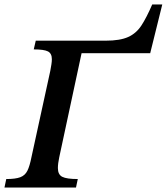

<svg xmlns="http://www.w3.org/2000/svg" viewBox="-40 -839 746 859"><path d="M300 0H-20L-12 -38Q29 -38 50.5 -46Q72 -54 82.5 -75Q93 -96 101 -137L185 -522Q188 -538 190 -551Q192 -564 192 -574Q192 -600 174.5 -609Q157 -618 111 -618L120 -657H433Q497 -657 533.5 -673.5Q570 -690 593 -725.5Q616 -761 641 -819H686L632 -601H325L225 -135Q219 -107 219 -87Q219 -58 238.5 -48Q258 -38 308 -38Z"/></svg>

Font: STIX Two Text SemiBold
Style: Italic
Weight: 600
Italic angle: -12°
Designer: Ross Mills, John Hudson & Paul Hanslow, Tiro Typeworks Ltd; with prior portions MicroPress Inc. and Coen Hoffman, Elsevi
Foundry: Tiro Typeworks Ltd
Version: Version 2.13 b171